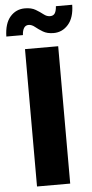

<svg xmlns="http://www.w3.org/2000/svg" viewBox="-107 -978 485 1013"><g transform="rotate(-5 135.5 -471.0)"><path d="M222.7 -727.5V0H46.9V-727.5ZM205.1 -798.8Q171.4 -798.8 148.9 -812.3Q126.5 -825.7 109.9 -839.4Q93.3 -853 76.7 -853Q60.5 -853 52 -839.4Q43.5 -825.7 42.5 -802.2H-45.4Q-43.9 -871.1 -13.2 -906.5Q17.6 -941.9 64.9 -941.9Q99.1 -941.9 121.3 -928.7Q143.6 -915.5 160.2 -902.3Q176.8 -889.2 193.4 -889.2Q211.9 -889.2 219.7 -901.9Q227.5 -914.6 229 -939H315.4Q314.5 -871.1 283 -835Q251.5 -798.8 205.1 -798.8Z"/></g></svg>

Font: Inter Display ExtraBold
Style: Regular
Weight: 800
Designer: Rasmus Andersson
Foundry: rsms
Version: Version 4.000;git-a52131595